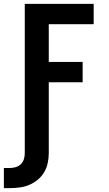

<svg xmlns="http://www.w3.org/2000/svg" viewBox="-42 -755 562 992"><path d="M-22 217V113H9Q24 113 39.5 108.5Q55 104 66 93Q77 82 81.5 67Q86 52 86 37V-735H442V-630H210V-435H385V-330H210V37Q210 62 204.5 87.5Q199 113 186 135Q173 157 153 173.5Q133 190 109.5 200Q86 210 60 213.5Q34 217 9 217Z"/></svg>

Font: Iosevka SS04 Extrabold
Style: Regular
Weight: 800
Monospace: yes
Designer: Belleve Invis
Foundry: Belleve Invis
Version: Version 19.0.0; ttfautohint (v1.8.4)